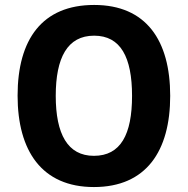

<svg xmlns="http://www.w3.org/2000/svg" viewBox="-20 -745 758 775"><path d="M667 -358C667 -582 570 -725 360 -725C151 -725 51 -587 51 -359C51 -136 149 10 359 10C570 10 667 -135 667 -358ZM205 -358C205 -512 252 -601 360 -601C467 -601 513 -514 513 -358C513 -202 467 -116 359 -116C253 -116 205 -204 205 -358Z"/></svg>

Font: Noto Sans Devanagari SemiCondensed
Style: Bold
Weight: 700
Width: 4
Designer: Jelle Bosma - Monotype Design Team
Foundry: Monotype Imaging Inc.
Version: Version 2.004